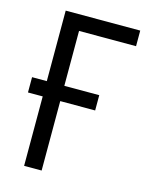

<svg xmlns="http://www.w3.org/2000/svg" viewBox="-109 -784 662 853"><g transform="rotate(15 221.5 -357.0)"><path d="M428.7 -713.9V-642.1H166.5V-389.6H327.1V-319.3H166.5V0H85.9V-319.3H18.1V-389.6H85.9V-713.9Z"/></g></svg>

Font: Open Sans SemiCondensed
Style: Regular
Weight: 400
Width: 4
Designer: Monotype Design Team
Foundry: Monotype Imaging Inc.
Version: Version 3.000